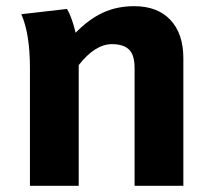

<svg xmlns="http://www.w3.org/2000/svg" viewBox="-20 -602 687 622"><path d="M574 -413V0H416V-381Q416 -425 397.5 -442Q379 -459 343 -459Q288 -459 235 -391V-155V0H77V-187V-381Q77 -493 49 -556L197 -573Q212 -549 225 -496Q268 -540 313.5 -561Q359 -582 415 -582Q490 -582 532 -537.5Q574 -493 574 -413Z"/></svg>

Font: FiraGOUPP
Style: Bold
Weight: 700
Designer: bBox Type
Foundry: bBox Type GmbH
Version: Version 1.001